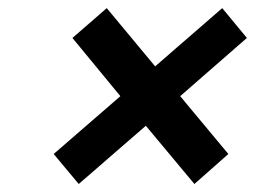

<svg xmlns="http://www.w3.org/2000/svg" viewBox="-20 -567 640 475"><path d="M174.8 -111.8 112.8 -186 277.8 -329.1 159.2 -473.1 244.1 -546.9 363.8 -402.8 529.8 -546.9 590.8 -473.1 425.8 -329.1 544.9 -186 460.9 -111.8 340.8 -255.9Z"/></svg>

Font: Office Code Pro Bold Italic
Style: Regular
Weight: 700
Italic angle: -9°
Designer: Nathan Rutzky & Paul D. Hunt
Foundry: Adobe Systems Incorporated
Version: Version 1.004;PS 001.004;hotconv 1.0.70;makeotf.lib2.5.58329